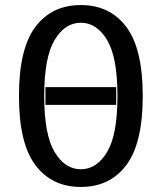

<svg xmlns="http://www.w3.org/2000/svg" viewBox="-20 -730 640 760"><path d="M480 -76.5Q415 10 300 10Q185 10 120 -76.5Q55 -163 55 -350Q55 -537 120 -623.5Q185 -710 300 -710Q415 -710 480 -623.5Q545 -537 545 -350Q545 -163 480 -76.5ZM196 -128.5Q237 -60 300 -60Q363 -60 404 -128.5Q445 -197 445 -350Q445 -503 404 -571.5Q363 -640 300 -640Q237 -640 196 -571.5Q155 -503 155 -350Q155 -197 196 -128.5ZM160 -315V-385H440V-315Z"/></svg>

Font: Scada
Style: Regular
Weight: 400
Designer: Jovanny Lemonad
Foundry: Jovanny Lemonad
Version: Version 4.100;PS 004.100;hotconv 1.0.88;makeotf.lib2.5.64775